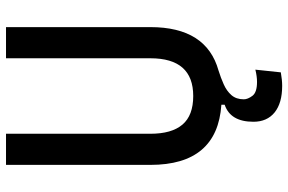

<svg xmlns="http://www.w3.org/2000/svg" viewBox="-177 -556 940 626"><g transform="rotate(-90 293.0 -243.0)"><path d="M326.2 207Q270 207 239.5 182.4Q209 157.7 209 113.3Q209 38.1 264.6 19.5V8.8Q68.4 -4.4 68.4 -222.7V-693.4H169.9V-222.7Q169.9 -153.3 199.7 -118.2Q229.5 -83 293 -83Q416 -83 416 -222.7V-693.4H517.6V-222.7Q517.6 -40 376 -0.5Q352.5 6.8 331.1 16.4Q309.6 25.9 295.9 41.5Q282.2 57.1 282.2 82Q282.2 94.7 293.5 109.9Q304.7 125 338.9 125Q356.9 125 378.9 119.6L370.1 202.6Q345.2 207 326.2 207Z"/></g></svg>

Font: Cascadia Mono PL
Style: Regular
Weight: 400
Monospace: yes
Designer: Aaron Bell
Foundry: Saja Typeworks
Version: Version 2404.023; ttfautohint (v1.8.4)